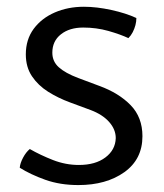

<svg xmlns="http://www.w3.org/2000/svg" viewBox="-20 -522 474 554"><path d="M37 -38Q38 -51 46.5 -67Q55 -83 66 -92Q96.5 -74.5 133 -60.2Q169.5 -46 207.5 -46Q255.5 -46 284.2 -67.8Q313 -89.5 314 -123.5Q314 -148.5 295 -170Q276 -191.5 241.5 -204.5L182 -226.5Q148 -239 119 -257.2Q90 -275.5 72.2 -302Q54.5 -328.5 54.5 -365Q54.5 -408 77.2 -438.8Q100 -469.5 138 -486Q176 -502.5 222 -502.5Q259 -502.5 301.2 -493.2Q343.5 -484 373.5 -470Q373.5 -460 370.8 -449.5Q368 -439 363 -429.2Q358 -419.5 350.5 -412Q327 -423 292.5 -432.8Q258 -442.5 220 -442.5Q180.5 -442.5 155.8 -423Q131 -403.5 131 -370Q131 -344.5 149.8 -327.8Q168.5 -311 205.5 -297L267 -274Q323 -253.5 357 -218.5Q391 -183.5 391 -129Q391 -62.5 338.8 -25.2Q286.5 12 206 12Q153.5 12 110.8 -3.2Q68 -18.5 37 -38Z"/></svg>

Font: Signika Light
Style: Regular
Weight: 300
Designer: Anna Giedry
Foundry: Anna Giedry
Version: Version 2.000